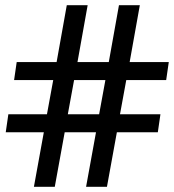

<svg xmlns="http://www.w3.org/2000/svg" viewBox="-20 -716 667 736"><path d="M464 -409 440 -278H595L585 -209H428L390 0H310L348 -209H228L190 0H110L148 -209H2L12 -278H160L184 -409H34L44 -478H197L236 -696H316L277 -478H397L436 -696H516L477 -478H627L617 -409ZM384 -409H264L240 -278H360Z"/></svg>

Font: Arima Madurai ExtraBold
Style: Regular
Weight: 800
Designer: Joana Correia and Natanael Gama
Foundry: NDISCOVER
Version: Version 1.020